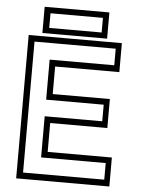

<svg xmlns="http://www.w3.org/2000/svg" viewBox="-57 -889 685 934"><g transform="rotate(5 285.0 -422.0)"><path d="M57.5 0V-700H512.5V-558.5H199V-424H478V-282.5H199V-141.5H512.5V0ZM88.5 -31H485V-112H169.5V-313H450.5V-394H169.5V-589.5H485V-670.5H88.5ZM123 -715.5V-843.5H439V-715.5ZM154 -743H410V-814.5H154Z"/></g></svg>

Font: Tourney Thin Light
Style: Regular
Weight: 300
Version: Version 1.015